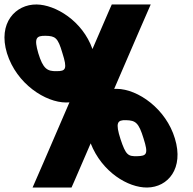

<svg xmlns="http://www.w3.org/2000/svg" viewBox="-209 -787 864 858"><path d="M329.6 -165C353.3 -94 363.1 -88 403.8 -89C446.5 -90 455 -98 432.6 -168C410.9 -239 396.9 -249 353.6 -250C315.3 -251 305.9 -239 329.6 -165ZM-4.7 -627C-48 -628 -57.3 -616 -37.8 -549C-16.8 -480 1.9 -468 43.6 -469H44.6C84.6 -469 92.9 -478 69.8 -550L69.5 -551C49.8 -619 37.6 -626 -4.7 -627ZM-45.5 -767C38.9 -766 159.7 -693.8 204.2 -567.8L278.1 -739L290.5 -767H464.5L415.7 -655L301.2 -389.7C305 -389.9 308.9 -390 312.8 -390C408.1 -389 533.3 -300 572.6 -168C613.3 -35 542.3 50 448.6 51C363.5 52 246.6 -18 196.2 -146.4L123 23L110.6 51H-63.4L-14.6 -61L101.3 -329.6C96.4 -329.1 91.4 -328.9 86.4 -329C-4.6 -329 -134.7 -411 -177.8 -549C-219.4 -685 -138.8 -768 -45.5 -767Z"/></svg>

Font: Nordica Plus
Style: NordicaClassicRgOpObl
Weight: 500
Version: Version 1.01